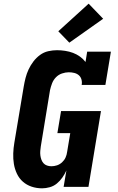

<svg xmlns="http://www.w3.org/2000/svg" viewBox="-20 -1016 640 1044"><path d="M209 8Q179 8 152 -1Q125 -10 104.5 -28Q84 -46 72 -71.5Q60 -97 55.5 -124.5Q51 -152 52 -181.5Q53 -211 58 -240L109 -545Q113 -569 119 -592.5Q125 -616 135.5 -638.5Q146 -661 161.5 -681.5Q177 -702 197.5 -717Q218 -732 242 -737.5Q266 -743 290 -743Q312 -743 334.5 -739.5Q357 -736 377 -728.5Q397 -721 414.5 -708.5Q432 -696 445 -679L454 -735H583L553 -554H424Q427 -569 423 -583.5Q419 -598 408.5 -607Q398 -616 383.5 -619.5Q369 -623 354 -623Q336 -623 317 -616.5Q298 -610 284 -595.5Q270 -581 263 -562.5Q256 -544 252 -526L202 -221Q200 -208 199 -195.5Q198 -183 199.5 -171Q201 -159 205 -148Q209 -137 216.5 -128.5Q224 -120 235.5 -116Q247 -112 259 -112Q275 -112 290 -117Q305 -122 317.5 -133.5Q330 -145 336.5 -159.5Q343 -174 345 -190L362 -292H292L312 -412H529L461 0H326L341 -89Q332 -69 319 -50.5Q306 -32 289 -18Q272 -4 250.5 2Q229 8 209 8ZM357 -784 297 -846 462 -996 541 -914Z"/></svg>

Font: Iosevka Curly Slab HvExObl
Style: Regular
Weight: 900
Width: 7
Italic angle: -9°
Monospace: yes
Designer: Belleve Invis
Foundry: Belleve Invis
Version: Version 11.1.0; ttfautohint (v1.8.3)